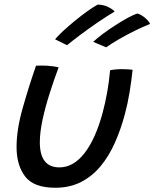

<svg xmlns="http://www.w3.org/2000/svg" viewBox="-20 -814 690 858"><path d="M472 -500Q479.5 -502 494.5 -503.5Q509.5 -505 523.5 -505Q535.5 -505 550 -504.2Q564.5 -503.5 572.5 -502Q567.5 -453.5 559.2 -402.8Q551 -352 538 -303.5Q520 -236.5 493.8 -177Q467.5 -117.5 430.2 -72.2Q393 -27 342.8 -1Q292.5 25 227 25Q131 25 92.5 -25.2Q54 -75.5 54 -157Q54 -234 80.8 -329Q107.5 -424 141 -520.5Q150.5 -521 163.8 -521Q177 -521 188.5 -520.5Q203.5 -519.5 218.2 -517.5Q233 -515.5 242 -513Q221 -457 201.8 -396.5Q182.5 -336 170.2 -279.5Q158 -223 158 -178Q158 -66 245.5 -66Q308 -66 357.5 -129.5Q407 -193 438.5 -309.5Q450.5 -354 459 -401.8Q467.5 -449.5 472 -500ZM416.5 -793.5Q443 -793 463.8 -782.5Q484.5 -772 492.5 -762.5Q458 -742 418 -714.8Q378 -687.5 341.2 -660Q304.5 -632.5 279.5 -612L226 -638.5Q239 -654 262.5 -675.8Q286 -697.5 314 -720.5Q342 -743.5 369.2 -763Q396.5 -782.5 416.5 -793.5ZM594.5 -753.5Q613.5 -747.5 630.2 -732.5Q647 -717.5 650.5 -707Q619.5 -695 582.2 -676.5Q545 -658 510.8 -638.2Q476.5 -618.5 454.5 -602.5L396.5 -627Q414.5 -644 441.2 -663.8Q468 -683.5 497.2 -702.2Q526.5 -721 552.2 -735Q578 -749 594.5 -753.5Z"/></svg>

Font: Grandstander
Style: Italic
Weight: 400
Italic angle: -15°
Designer: Tyler Finck
Foundry: Etcetera Type Co
Version: Version 1.200; ttfautohint (v1.8.3)